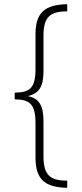

<svg xmlns="http://www.w3.org/2000/svg" viewBox="-20 -735 389 914"><path d="M300 159V125C217 125 187 97 187 9V-158C187 -233 166 -266 114 -277V-278C165 -290 187 -322 187 -395V-565C187 -653 217 -681 300 -681V-715C196 -713 149 -677 149 -573V-405C149 -314 120 -295 50 -294V-262C121 -261 149 -241 149 -148V15C149 122 197 157 300 159Z"/></svg>

Font: Noto Sans Georgian ExtraCondensed ExtraLight
Style: Regular
Weight: 200
Width: 2
Designer: Monotype Design Team, Akaki Razmadze
Foundry: Google LLC
Version: Version 2.005